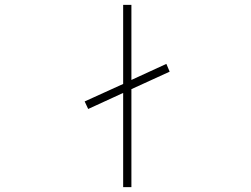

<svg xmlns="http://www.w3.org/2000/svg" viewBox="-20 -772 1040 794"><path d="M489.3 -424.8V-752H523.4V-441.4L668 -507.8L681.6 -475.6L523.4 -403.3V2H489.3V-387.7L344.7 -321.3L330.1 -352.5Z"/></svg>

Font: Gen Shin Gothic Monospace ExtraLight
Style: Regular
Weight: 200
Designer: [Source Han Sans]
Ryoko NISHIZUKA  (kana & ideographs); Paul D. Hunt (Latin, Greek & Cyrillic); Wenlong ZHANG  (bopomofo
Version: Version 1.002.20150607